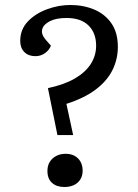

<svg xmlns="http://www.w3.org/2000/svg" viewBox="-20 -735 551 769"><path d="M172 -382Q238 -396 280.5 -421Q323 -446 344 -479.5Q365 -513 365 -552Q365 -603 334.5 -633Q304 -663 246 -663Q205 -663 179.5 -650Q154 -637 149 -617.5Q144 -598 163 -576L184 -552Q177 -534 160 -522Q143 -510 122 -510Q94 -510 77.5 -526.5Q61 -543 61 -571Q61 -617 91.5 -649Q122 -681 168.5 -698Q215 -715 261 -715Q314 -715 357 -697Q400 -679 426 -642Q452 -605 452 -547Q452 -498 430.5 -454.5Q409 -411 363.5 -376.5Q318 -342 246 -319L273 -194H210ZM170 -50Q170 -82 191 -100.5Q212 -119 243 -119Q274 -119 292.5 -100.5Q311 -82 311 -51Q311 -31 301.5 -16Q292 -1 275.5 6.5Q259 14 238 14Q207 14 188.5 -2.5Q170 -19 170 -50Z"/></svg>

Font: Literata
Style: Italic
Weight: 400
Italic angle: -2°
Designer: Latin by Veronika Burian and Jose Scaglione. Greek by Irene Vlachou. Cyrillic by Vera Evstafieva
Foundry: TypeTogether
Version: Version 3.103;gftools[0.9.29]